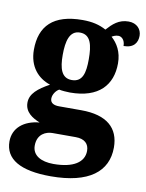

<svg xmlns="http://www.w3.org/2000/svg" viewBox="-97 -646 720 944"><g transform="rotate(10 263.0 -174.0)"><path d="M222 234C413 234 504 161 504 41C504 -56 443 -112 314 -112H203C177 -112 159 -121 159 -143C159 -165 176 -186 190 -193C201 -190 231 -188 244 -188C388 -188 452 -262 452 -370C452 -428 428 -467 398 -494C407 -499 417 -504 431 -504C445 -504 464 -491 464 -459C516 -459 533 -489 533 -522C533 -554 510 -582 468 -582C419 -582 390 -554 362 -523C329 -541 293 -550 244 -550C98 -550 33 -483 33 -365C33 -280 80 -229 141 -209C85 -178 47 -148 47 -103C47 -55 86 -32 123 -17C45 -10 -7 33 -7 100C-7 188 69 234 222 234ZM242 -250C190 -250 177 -298 177 -364C177 -433 190 -487 242 -487C296 -487 307 -435 307 -365C307 -297 296 -250 242 -250ZM225 172C163 172 119 148 119 99C119 40 163 23 194 23H310C355 23 377 45 377 80C377 137 324 172 225 172Z"/></g></svg>

Font: Noto Serif Sinhala SemiCondensed ExtraBold
Style: Regular
Weight: 800
Width: 4
Designer: Jelle Bosma - Monotype Design Team
Foundry: Monotype Imaging Inc.
Version: Version 2.007